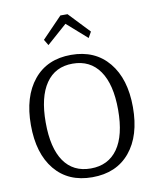

<svg xmlns="http://www.w3.org/2000/svg" viewBox="-95 -951 845 1034"><g transform="rotate(-10 327.0 -434.0)"><path d="M346 -878 454 -764 436 -732 326 -829 216 -732 197 -764 307 -878ZM525 -324Q525 -463 473.5 -537Q422 -611 326 -611Q231 -611 180 -537Q129 -463 129 -324Q129 -184 179.5 -111Q230 -38 326 -38Q422 -38 473.5 -111Q525 -184 525 -324ZM606 -324Q606 -168 532 -79Q458 10 326 10Q195 10 121.5 -79Q48 -168 48 -324Q48 -479 121.5 -569Q195 -659 326 -659Q457 -659 531.5 -569Q606 -479 606 -324Z"/></g></svg>

Font: Arsenal
Style: Regular
Weight: 400
Designer: Andrij Shevchenko
Foundry: Stairsfor.com
Version: Version 1.000